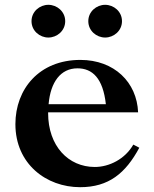

<svg xmlns="http://www.w3.org/2000/svg" viewBox="-20 -767 638 798"><path d="M181 -611C145 -611 111 -639 111 -679C111 -719 145 -747 181 -747C217 -747 251 -719 251 -679C251 -639 217 -611 181 -611ZM44 -251C44 -86 172 11 313 11C432 11 502 -47 559 -153L534 -166C500 -106 434 -73 374 -73C264 -73 180 -160 180 -297V-300H554C549 -425 455 -518 314 -518C143 -518 44 -397 44 -251ZM182 -334C190 -426 232 -483 302 -483C364 -483 408 -442 420 -334ZM347 -679C347 -719 381 -747 417 -747C453 -747 487 -719 487 -679C487 -639 453 -611 417 -611C381 -611 347 -639 347 -679Z"/></svg>

Font: Ortica Linear
Style: Bold
Weight: 700
Designer: Benedetta Bovani
Foundry: Collletttivo
Version: Version 2.000;Glyphs 3.1.2 (3151)